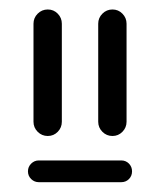

<svg xmlns="http://www.w3.org/2000/svg" viewBox="-20 -543 333 399"><path d="M184.1 -290V-493.7Q184.1 -505.9 192.8 -514.6Q201.5 -523.3 213.7 -523.3Q225.9 -523.3 234.4 -514.6Q243 -505.9 243 -493.7V-290Q243 -277.8 234.4 -269.1Q225.9 -260.4 213.7 -260.4Q201.5 -260.4 192.8 -269.1Q184.1 -277.8 184.1 -290ZM49.6 -290V-493.7Q49.6 -505.9 58.3 -514.6Q67 -523.3 79.3 -523.3Q91.5 -523.3 100 -514.6Q108.5 -505.9 108.5 -493.7V-290Q108.5 -277.8 100 -269.1Q91.5 -260.4 79.3 -260.4Q67 -260.4 58.3 -269.1Q49.6 -277.8 49.6 -290ZM254.4 -187Q254.4 -177.4 248 -170.9Q241.5 -164.4 231.9 -164.4H60.7Q51.5 -164.4 44.8 -170.9Q38.1 -177.4 38.1 -187Q38.1 -196.3 44.8 -203Q51.5 -209.6 60.7 -209.6H231.9Q241.5 -209.6 248 -203Q254.4 -196.3 254.4 -187Z"/></svg>

Font: 26F Galaxy Hebrew Medium
Style: Regular
Weight: 500
Designer: C₂₉H₂₅N₃O₅
Version: Version 1.000